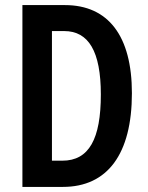

<svg xmlns="http://www.w3.org/2000/svg" viewBox="-20 -734 583 754"><path d="M498 -368C498 -593 405 -714 235 -714H68V0H227C402 0 498 -129 498 -368ZM376 -363C376 -189 330 -103 225 -103H184V-612H232C328 -612 376 -532 376 -363Z"/></svg>

Font: Noto Sans Georgian ExtraCondensed SemiBold
Style: Regular
Weight: 600
Width: 2
Designer: Monotype Design Team, Akaki Razmadze
Foundry: Google LLC
Version: Version 2.005